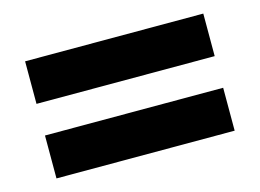

<svg xmlns="http://www.w3.org/2000/svg" viewBox="-56 -607 691 510"><g transform="rotate(-15 289.0 -352.0)"><path d="M44 -396V-513H534V-396ZM44 -191V-309H534V-191Z"/></g></svg>

Font: Noto Sans Thai ExtraBold
Style: Regular
Weight: 800
Version: Version 2.001